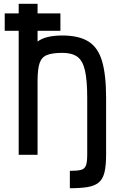

<svg xmlns="http://www.w3.org/2000/svg" viewBox="-20 -820 640 1017"><path d="M350 177V85Q389 85 408.5 80Q428 75 435 57Q442 39 442 0H542Q542 59 533 94.5Q524 130 502 147.5Q480 165 443 171Q406 177 350 177ZM79 0V-800H179V-600Q202 -617 235 -624.5Q268 -632 310 -632Q397 -632 448 -600.5Q499 -569 520.5 -496.5Q542 -424 542 -301V0H442V-301Q442 -395 430 -447Q418 -499 389.5 -519.5Q361 -540 310 -540Q257 -540 228.5 -528.5Q200 -517 189.5 -485Q179 -453 179 -391V0ZM5 -657V-749H300V-657Z"/></svg>

Font: Victor Mono Thin
Style: Regular
Weight: 100
Monospace: yes
Designer: Rune Bjørnerås
Version: Version 1.561;gftools[0.9.30]